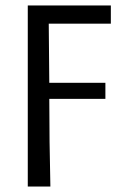

<svg xmlns="http://www.w3.org/2000/svg" viewBox="-20 -506 453 705"><path d="M82 179V-486H387V-419H159L161 -202H367V-143H161Q161 -62 162 14.5Q163 91 165 179Z"/></svg>

Font: Processing Sans Pro
Style: Regular
Weight: 400
Designer: Paul D. Hunt
Foundry: Adobe Systems Incorporated
Version: Version 2.020;PS 2.000;hotconv 1.0.86;makeotf.lib2.5.63406